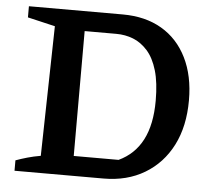

<svg xmlns="http://www.w3.org/2000/svg" viewBox="-49 -718 865 772"><g transform="rotate(5 383.5 -332.0)"><path d="M416 -664Q507 -664 573 -625.5Q639 -587 675 -514.5Q711 -442 711 -343Q711 -238 672 -161.5Q633 -85 562 -42.5Q491 0 396 0H37V-42Q59 -50 83.5 -57Q108 -64 137 -69L148 -593L37 -619V-664ZM450 -80Q514 -110 546 -172Q578 -234 578 -330Q578 -403 563.5 -452Q549 -501 523 -530Q497 -559 465 -571.5Q433 -584 397 -584H216L269 -638V-27L216 -80Z"/></g></svg>

Font: Piazzolla Thin
Style: Bold
Weight: 700
Version: Version 2.005